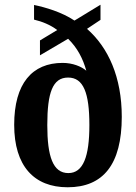

<svg xmlns="http://www.w3.org/2000/svg" viewBox="-20 -782 576 812"><path d="M266 10C416 10 495 -86 495 -288C495 -456 438 -581 348 -660L405 -698V-762L295 -695C241 -731 172 -751 124 -761V-699C158 -691 193 -677 222 -655L149 -611V-548L268 -618C308 -579 331 -533 345 -483C324 -501 287 -516 245 -516C116 -516 40 -429 40 -254C40 -80 124 10 266 10ZM269 -50C204 -50 180 -120 180 -253C180 -391 203 -454 268 -454C333 -454 358 -389 358 -253C358 -120 332 -50 269 -50Z"/></svg>

Font: Noto Serif Bengali Condensed
Style: Bold
Weight: 700
Width: 3
Designer: Juan Bruce, Universal Thirst, Indian Type Foundry and the Monotype Design Team.
Foundry: Monotype Imaging Inc.
Version: Version 2.003